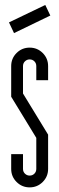

<svg xmlns="http://www.w3.org/2000/svg" viewBox="-20 -771 245 793"><path d="M17.1 -678.5 167 -750.5 187.8 -706.8 37.9 -634.3ZM178.7 -73.3Q178.7 -41.6 156.4 -19.4Q134.1 2.9 102.5 2.9Q70.8 2.9 48.5 -19.4Q26.2 -41.6 26.2 -73.3V-134.5H75V-73.3Q75 -61.6 83.1 -53.7Q91.2 -45.8 102.5 -45.8Q114.1 -45.8 122 -53.7Q129.9 -61.6 129.9 -73.3V-201.6L26.2 -371.5V-498.1Q26.2 -529.8 48.5 -552.1Q70.8 -574.3 102.5 -574.3Q134.1 -574.3 156.4 -552.1Q178.7 -529.8 178.7 -498.1V-439.8H129.9V-498.1Q129.9 -509.8 122 -517.7Q114.1 -525.6 102.5 -525.6Q91.2 -525.6 83.1 -517.7Q75 -509.8 75 -498.1V-384.8L178.7 -214.9Z"/></svg>

Font: Marapfhont
Style: Book
Weight: 400
Version: Version 0.15